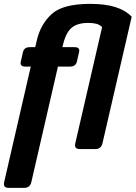

<svg xmlns="http://www.w3.org/2000/svg" viewBox="-41 -750 683 966"><path d="M86.4 -415Q58.1 -415 63.5 -439.5L74.7 -488.3Q80.6 -512.7 108.9 -512.7H136.2L145 -549.8Q164.1 -629.4 219.7 -679.9Q275.4 -730.5 413.6 -730.5Q488.8 -730.5 539.6 -714.4Q590.3 -698.2 621.6 -666L474.6 -29.3Q467.8 0 438.5 0H360.4Q331.1 0 337.9 -29.3L472.7 -613.3Q460.9 -626 443.4 -630.4Q425.8 -634.8 403.3 -634.8Q350.1 -634.8 321 -611.6Q292 -588.4 277.3 -530.3L272.9 -512.7H333.5Q362.8 -512.7 356.9 -488.3L345.7 -439.5Q339.8 -415 311 -415H250.5L116.7 166Q109.9 195.3 80.6 195.3H2.4Q-26.9 195.3 -20 166L113.8 -415Z"/></svg>

Font: Istok
Style: Bold Italic
Weight: 700
Italic angle: -13°
Designer: Andrey V. Panov
Foundry: Andrey V. Panov
Version: Version 1.0.3